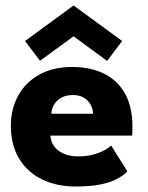

<svg xmlns="http://www.w3.org/2000/svg" viewBox="-20 -666 539 698"><path d="M163 -173Q164.5 -151 177 -134Q189.5 -117 211.8 -107.2Q234 -97.5 264.5 -97.5Q293.5 -97.5 316.8 -103.5Q340 -109.5 357.2 -118.5Q374.5 -127.5 384 -137L443 -43Q430.5 -29.5 407.8 -16.8Q385 -4 348 4Q311 12 254.5 12Q186.5 12 133.5 -13.5Q80.5 -39 50 -88.5Q19.5 -138 19.5 -209.5Q19.5 -269.5 45.8 -317.8Q72 -366 122 -394.2Q172 -422.5 242.5 -422.5Q309.5 -422.5 358.8 -398Q408 -373.5 434.8 -325.2Q461.5 -277 461.5 -205Q461.5 -201 461.2 -189Q461 -177 460 -173ZM318.5 -252.5Q318 -268.5 310 -284.2Q302 -300 286 -310.2Q270 -320.5 245 -320.5Q220 -320.5 202.8 -310.8Q185.5 -301 176.5 -285.5Q167.5 -270 166.5 -252.5ZM369.5 -444.5 247.5 -534 125.5 -445 71 -517 247.5 -646 424 -517Z"/></svg>

Font: League Spartan Thin
Style: Bold
Weight: 700
Version: Version 2.002